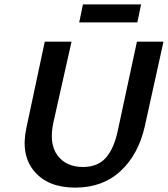

<svg xmlns="http://www.w3.org/2000/svg" viewBox="-20 -848 765 875"><path d="M341 -746 358 -828H623L606 -746ZM323 7Q199 7 136.5 -67Q74 -141 100 -264L184 -658H306L224 -293Q202 -194 241.5 -140.5Q281 -87 358 -87Q425 -87 462 -128.5Q499 -170 516 -249L604 -658H725L640 -273Q611 -144 529.5 -68.5Q448 7 323 7Z"/></svg>

Font: EauTest
Style: Bold Italic
Weight: 700
Italic angle: -12°
Designer: Christian Thalmann (Catharsis Fonts)
Version: Version 0.001;PS 000.001;hotconv 1.0.88;makeotf.lib2.5.64775